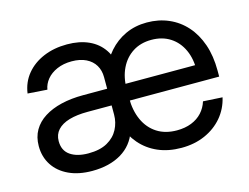

<svg xmlns="http://www.w3.org/2000/svg" viewBox="-80 -662 1042 804"><g transform="rotate(-15 441.0 -260.5)"><path d="M230.5 8.3Q171.9 8.3 129.2 -11.7Q86.4 -31.7 63.2 -67.4Q40 -103 40 -149.9Q40 -189 57.1 -218.5Q74.2 -248 105.5 -267.8Q136.7 -287.6 179.7 -297.9Q222.7 -308.1 274.4 -308.1H797.9L760.7 -281.7Q762.2 -334.5 744.1 -374Q726.1 -413.6 691.7 -435.8Q657.2 -458 610.4 -458Q563.5 -458 529.3 -436Q495.1 -414.1 476.3 -375.2Q457.5 -336.4 457.5 -285.6V-247.1Q457.5 -192.4 476.3 -151.1Q495.1 -109.9 530.8 -86.9Q566.4 -64 616.7 -64Q652.3 -64 679.9 -75Q707.5 -85.9 726.1 -106.2Q744.6 -126.5 752.9 -153.3L836.4 -148.4Q825.7 -101.1 795.2 -64.9Q764.6 -28.8 718.8 -8.5Q672.9 11.7 616.7 11.7Q559.6 11.7 514.9 -7.8Q470.2 -27.3 439.5 -63Q408.7 -98.6 394 -146.5L397.5 -377.4Q414.6 -424.8 445.3 -459.7Q476.1 -494.6 517.8 -513.9Q559.6 -533.2 610.4 -533.2Q661.6 -533.2 704.6 -514.6Q747.6 -496.1 779.1 -460.9Q810.5 -425.8 827.9 -375.7Q845.2 -325.7 845.2 -261.7V-235.8H274.9Q228 -235.8 194.8 -226.1Q161.6 -216.3 143.8 -196.8Q126 -177.2 126 -148.4Q126 -107.4 155.3 -87.2Q184.6 -66.9 233.9 -66.9Q284.2 -66.9 316.2 -85Q348.1 -103 363.5 -132.6Q378.9 -162.1 378.9 -195.8V-358.4Q378.9 -387.7 365.7 -409.9Q352.5 -432.1 326.9 -444.8Q301.3 -457.5 264.6 -457.5Q228.5 -457.5 200.7 -445.3Q172.9 -433.1 156.5 -413.1Q140.1 -393.1 136.2 -369.1L51.8 -375Q58.6 -422.9 87.4 -457.8Q116.2 -492.7 161.9 -512Q207.5 -531.2 264.2 -531.2Q317.9 -531.2 358.2 -512.9Q398.4 -494.6 421.9 -459.2Q445.3 -423.8 449.2 -372.1L436 -109.9H427.2Q417.5 -81.5 399.9 -59.6Q382.3 -37.6 356.9 -22.5Q331.5 -7.3 299.8 0.5Q268.1 8.3 230.5 8.3Z"/></g></svg>

Font: Inter 28pt
Style: Regular
Weight: 400
Designer: Rasmus Andersson
Foundry: rsms
Version: Version 4.001;git-66647c0bb